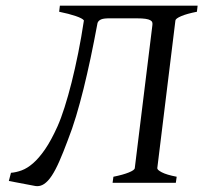

<svg xmlns="http://www.w3.org/2000/svg" viewBox="-20 -635 707 667"><path d="M18.1 -34.7Q36.1 -36.1 55.4 -43.2Q74.7 -50.3 95 -67.9Q115.2 -85.4 136.5 -116.2Q157.7 -147 179.7 -195.8Q191.9 -223.1 204.3 -262.2Q216.8 -301.3 228.8 -348.9Q240.7 -396.5 251.7 -450.9Q262.7 -505.4 271.5 -564Q269.5 -567.4 262.2 -571.3Q254.9 -575.2 243.4 -579.1Q231.9 -583 217.3 -586.9Q202.6 -590.8 185.5 -594.2L188 -615.2H666.5L664.1 -594.2Q629.4 -587.4 609.9 -579.1Q590.3 -570.8 589.4 -564L526.4 -50.8Q525.9 -44.9 542.2 -36.4Q558.6 -27.8 593.8 -21L590.8 0H371.1L374 -21Q407.7 -27.8 427.5 -35.9Q447.3 -43.9 448.2 -50.8L509.3 -546.9Q510.3 -552.7 509 -557.1Q507.8 -561.5 502.2 -564.7Q496.6 -567.9 485.6 -569.6Q474.6 -571.3 456.1 -571.3H365.2Q340.8 -571.8 331.3 -567.6Q321.8 -563.5 318.8 -555.2Q306.6 -489.7 294.7 -433.3Q282.7 -377 270.3 -326.7Q257.8 -276.4 244.4 -231.7Q231 -187 214.8 -146Q199.7 -105.5 186.3 -75Q172.9 -44.4 159.9 -24.7Q147 -4.9 132.8 4.4Q121.6 11.7 109.4 11.7Q106 11.7 103 11.2L10.7 -6.3Z"/></svg>

Font: Akkhara
Style: Italic
Weight: 400
Italic angle: -7°
Designer: J. Victor Gaultney
Version: Version 1.00 June 13, 2006, initial release